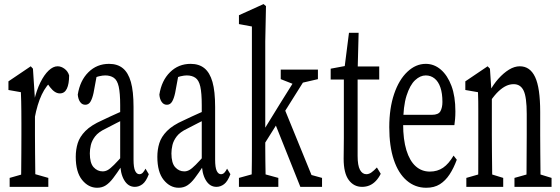

<svg xmlns="http://www.w3.org/2000/svg" viewBox="-20 -908 2721 933"><path d="M26.9 0V-43.5L110.8 -67.4H130.9L214.8 -43.5V0ZM81.5 0Q82.5 -27.3 83 -72.8Q83.5 -118.2 83.7 -166.5Q84 -214.8 84 -252.4V-310.1Q84 -343.3 83.7 -367.9Q83.5 -392.6 83 -414.3Q82.5 -436 81.5 -460L21 -470.7V-512.7L129.4 -585.9L140.1 -574.2L149.9 -424.3V-421.9V-252.4Q149.9 -214.8 150.4 -166.5Q150.9 -118.2 151.4 -73.2Q151.9 -28.3 152.3 0ZM148.4 -334 136.7 -416H145Q157.7 -470.2 176.3 -507.6Q194.8 -544.9 216.6 -565.4Q238.3 -585.9 259.8 -585.9Q277.3 -585.9 293.7 -573.7Q310.1 -561.5 315.9 -541.5Q315.9 -500 304.9 -477.1Q293.9 -454.1 271 -454.1Q258.3 -454.1 246.6 -461.7Q234.9 -469.2 223.1 -484.4L202.6 -512.7L240.2 -523.4Q204.6 -494.1 182.9 -448.2Q161.1 -402.3 148.4 -334Z M452.1 4.4Q409.7 4.4 378.9 -33.7Q348.1 -71.8 348.1 -146Q348.1 -181.2 357.7 -212.2Q367.2 -243.2 395 -271.5Q422.9 -299.8 476.1 -323.2Q496.1 -333 516.6 -342.3Q537.1 -351.6 556.6 -360.4Q576.2 -369.1 596.2 -377.4V-334Q569.3 -322.3 544.2 -309.1Q519 -295.9 493.2 -282.7Q458 -266.1 442.1 -245.1Q426.3 -224.1 421.4 -202.9Q416.5 -181.6 416.5 -162.6Q416.5 -115.7 434.8 -95.5Q453.1 -75.2 479 -75.2Q491.7 -75.2 503.7 -81.8Q515.6 -88.4 534.4 -107.2Q553.2 -126 584.5 -161.6L594.7 -101.6H571.3Q547.9 -65.9 530 -42.5Q512.2 -19 494.1 -7.3Q476.1 4.4 452.1 4.4ZM635.3 0Q602.5 0 583.3 -33Q564 -65.9 564 -120.6V-126.5V-396.5Q564 -455.6 556.9 -487.1Q549.8 -518.6 533 -530Q516.1 -541.5 491.2 -541.5Q478.5 -541.5 461.2 -537.4Q443.8 -533.2 421.4 -521L453.6 -559.1L434.6 -456.5Q428.7 -429.2 419.7 -414.1Q410.6 -398.9 394.5 -398.9Q378.9 -398.9 369.4 -412.4Q359.9 -425.8 357.9 -448.2Q368.7 -516.6 409.7 -557.1Q450.7 -597.7 509.8 -597.7Q550.8 -597.7 576.9 -576.4Q603 -555.2 616 -509.8Q628.9 -464.4 628.9 -388.2V-132.3Q628.9 -93.8 636.7 -77.6Q644.5 -61.5 657.2 -61.5Q667 -61.5 674.1 -69.1Q681.2 -76.7 687 -88.4L703.1 -61.5Q689.9 -26.4 672.6 -13.2Q655.3 0 635.3 0Z M848.6 4.4Q806.2 4.4 775.4 -33.7Q744.6 -71.8 744.6 -146Q744.6 -181.2 754.2 -212.2Q763.7 -243.2 791.5 -271.5Q819.3 -299.8 872.6 -323.2Q892.6 -333 913.1 -342.3Q933.6 -351.6 953.1 -360.4Q972.7 -369.1 992.7 -377.4V-334Q965.8 -322.3 940.7 -309.1Q915.5 -295.9 889.6 -282.7Q854.5 -266.1 838.6 -245.1Q822.8 -224.1 817.9 -202.9Q813 -181.6 813 -162.6Q813 -115.7 831.3 -95.5Q849.6 -75.2 875.5 -75.2Q888.2 -75.2 900.1 -81.8Q912.1 -88.4 930.9 -107.2Q949.7 -126 981 -161.6L991.2 -101.6H967.8Q944.3 -65.9 926.5 -42.5Q908.7 -19 890.6 -7.3Q872.6 4.4 848.6 4.4ZM1031.7 0Q999 0 979.7 -33Q960.4 -65.9 960.4 -120.6V-126.5V-396.5Q960.4 -455.6 953.4 -487.1Q946.3 -518.6 929.4 -530Q912.6 -541.5 887.7 -541.5Q875 -541.5 857.7 -537.4Q840.3 -533.2 817.9 -521L850.1 -559.1L831.1 -456.5Q825.2 -429.2 816.2 -414.1Q807.1 -398.9 791 -398.9Q775.4 -398.9 765.9 -412.4Q756.3 -425.8 754.4 -448.2Q765.1 -516.6 806.2 -557.1Q847.2 -597.7 906.2 -597.7Q947.3 -597.7 973.4 -576.4Q999.5 -555.2 1012.5 -509.8Q1025.4 -464.4 1025.4 -388.2V-132.3Q1025.4 -93.8 1033.2 -77.6Q1041 -61.5 1053.7 -61.5Q1063.5 -61.5 1070.6 -69.1Q1077.6 -76.7 1083.5 -88.4L1099.6 -61.5Q1086.4 -26.4 1069.1 -13.2Q1051.8 0 1031.7 0Z M1141.1 0V-43.5L1227.5 -67.4H1245.1L1332.5 -43.5V0ZM1201.7 0Q1202.6 -30.8 1203.1 -62.5Q1203.6 -94.2 1203.9 -126Q1204.1 -157.7 1204.1 -189.2Q1204.1 -220.7 1204.1 -252.4V-779.3L1141.1 -791V-834L1260.7 -888.2L1272.5 -878.4L1269 -706.5V-252.4Q1269 -221.7 1269 -189.7Q1269 -157.7 1269.5 -126Q1270 -94.2 1270.5 -63Q1271 -31.7 1272 0ZM1236.8 -164.1V-239.3H1239.3L1340.8 -404.3L1444.3 -569.8H1491.7ZM1439.5 0 1312 -319.3 1357.4 -391.6 1493.7 -57.6 1544.9 -43.5V0ZM1344.2 -523.4V-569.8H1524.9V-523.4L1438.5 -503.4L1415 -495.6Z M1683.6 -521.5V-585H1822.8V-521.5ZM1739.3 0Q1699.2 0 1674.6 -33.4Q1649.9 -66.9 1649.9 -136.7Q1649.9 -159.2 1650.4 -181.2Q1650.9 -203.1 1650.9 -238.3V-521.5H1586.9V-574.2L1683.6 -592.3L1650.9 -552.7L1675.8 -748.5H1722.7L1717.8 -561V-537.6V-149.9Q1717.8 -104 1729.2 -82.8Q1740.7 -61.5 1760.3 -61.5Q1772.9 -61.5 1785.2 -70.3Q1797.4 -79.1 1811.5 -94.2L1830.1 -63.5Q1820.3 -43.5 1806.4 -28.8Q1792.5 -14.2 1775.9 -7.1Q1759.3 0 1739.3 0Z M2051.3 4.4Q1997.1 4.4 1956.3 -30.8Q1915.5 -65.9 1893.6 -131.6Q1871.6 -197.3 1871.6 -290Q1871.6 -382.3 1895.3 -451.7Q1918.9 -521 1959.7 -559.3Q2000.5 -597.7 2048.8 -597.7Q2089.8 -597.7 2122.3 -569.6Q2154.8 -541.5 2173.8 -490.7Q2192.9 -439.9 2192.9 -366.7Q2192.9 -346.7 2191.4 -329.1Q2189.9 -311.5 2188 -299.8H1901.4V-350.1H2079.1Q2110.8 -350.1 2120.4 -367.9Q2129.9 -385.7 2129.9 -412.6Q2129.9 -454.1 2120.1 -482.9Q2110.4 -511.7 2091.8 -526.6Q2073.2 -541.5 2048.8 -541.5Q2022 -541.5 1997.1 -518.3Q1972.2 -495.1 1955.6 -443.4Q1939 -391.6 1939 -304.2Q1939 -230 1954.8 -178.2Q1970.7 -126.5 1999.8 -100.3Q2028.8 -74.2 2068.8 -74.2Q2105.5 -74.2 2133.1 -93Q2160.6 -111.8 2184.1 -151.9L2199.7 -131.8Q2184.6 -90.8 2164.6 -60.3Q2144.5 -29.8 2117.4 -12.7Q2090.3 4.4 2051.3 4.4Z M2246.1 0V-43.5L2329.6 -67.4H2347.7L2425.3 -43.5V0ZM2302.7 0Q2303.7 -27.3 2304 -72.8Q2304.2 -118.2 2304.2 -166.5Q2304.2 -214.8 2304.2 -252.4V-310.1Q2304.2 -343.3 2304.2 -367.9Q2304.2 -392.6 2304 -414.3Q2303.7 -436 2302.7 -460L2241.2 -470.7V-512.7L2349.6 -585.9L2360.8 -574.2L2370.1 -435.1V-433.1V-252.4Q2370.1 -214.8 2370.6 -166.5Q2371.1 -118.2 2371.6 -73.2Q2372.1 -28.3 2372.6 0ZM2480 0V-43.5L2565.4 -67.4H2582.5L2660.2 -43.5V0ZM2537.6 0Q2538.6 -27.3 2538.6 -72Q2538.6 -116.7 2539.1 -165.5Q2539.6 -214.4 2539.6 -252.4V-354Q2539.6 -436.5 2524.4 -467.8Q2509.3 -499 2476.1 -499Q2457.5 -499 2439.7 -490.7Q2421.9 -482.4 2402.8 -464.6Q2383.8 -446.8 2362.8 -416.5L2352.5 -462.4H2358.4Q2377.4 -498 2402.1 -525.6Q2426.8 -553.2 2453.4 -569.6Q2480 -585.9 2505.9 -585.9Q2555.7 -585.9 2580.3 -533.7Q2605 -481.4 2605 -364.3V-252.4Q2605 -213.9 2605.5 -165.3Q2606 -116.7 2606.4 -72.5Q2606.9 -28.3 2606.9 0Z"/></svg>

Font: Scarab Serif
Style: Regular
Weight: 400
Designer: John Roberts
Foundry: Scarab
Version: 1.0